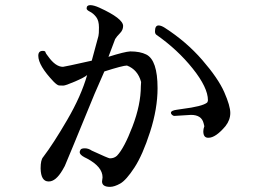

<svg xmlns="http://www.w3.org/2000/svg" viewBox="-20 -675 1040 747"><path d="M146 -477H147Q156 -477 157 -472Q158 -467 167 -456Q196 -415 225 -415Q230 -415 337 -439L363 -535Q365 -542 365 -568.5Q365 -595 354 -609Q343 -623 330 -629.5Q317 -636 317 -642Q317 -655 331 -655Q345 -655 367 -645Q459 -603 459 -574Q459 -558 446.5 -545.5Q434 -533 428 -523L402 -454Q465 -474 487 -475Q525 -475 549 -463Q593 -441 593 -332Q593 -252 564 -162Q535 -72 503 -23Q471 26 448 39Q425 52 408 52Q377 52 377 31L379 15Q379 -26 319 -58L309 -63Q290 -73 290 -83Q290 -86 293 -92Q296 -98 310 -98Q324 -98 337 -89Q402 -59 407 -59H408Q424 -59 435 -69Q463 -98 495.5 -183Q528 -268 528 -340Q529 -349 529 -356Q516 -404 474 -420Q458 -420 386 -397L348 -310Q236 -37 232 -29L223 -13Q197 31 170 31H169Q139 31 138 -20Q138 -53 148 -64Q187 -115 241.5 -208.5Q296 -302 319 -383Q309 -374 272 -358Q235 -342 226 -342Q217 -342 210 -342.5Q203 -343 189 -357Q129 -420 129 -458Q129 -477 146 -477ZM583 -553Q583 -576 597 -576Q607 -576 621 -567Q705 -513 767 -441.5Q829 -370 852.5 -316.5Q876 -263 876 -235.5Q876 -208 857 -184Q819 -139 791 -139Q791 -139 790 -139Q771 -139 771 -164Q771 -173 775 -184L772 -196Q764 -228 723 -228L658 -224Q654 -224 649.5 -228Q645 -232 645 -236Q645 -245 668 -248L688 -251Q768 -261 786 -276Q789 -281 789 -285Q789 -334 730 -408Q671 -482 588 -540Q583 -544 583 -553Z"/></svg>

Font: Sawarabi Mincho
Style: Regular
Weight: 400
Version: Version 1.00